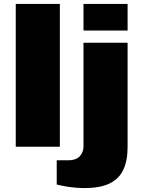

<svg xmlns="http://www.w3.org/2000/svg" viewBox="-20 -745 726 975"><path d="M60 0V-725H284V0ZM404 -590V-725H628V-590ZM409 210Q389 210 363.5 208Q338 206 313 201.5Q288 197 268 192V69H327Q365 69 384.5 49Q404 29 404 -2V-528H628V1Q628 70 606.5 116.5Q585 163 537 186.5Q489 210 409 210Z"/></svg>

Font: Archivo Expanded Black
Style: Regular
Weight: 900
Width: 7
Designer: Hector Gatti
Foundry: Omnibus-Type
Version: Version 2.001